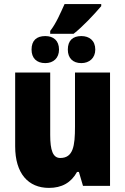

<svg xmlns="http://www.w3.org/2000/svg" viewBox="-20 -907 611 937"><path d="M225 -756V-742H339C382 -775 439 -836 474 -877V-887H295C275 -843 254 -793 225 -756ZM201 -599C241 -599 268 -624 268 -665C268 -709 241 -731 201 -731C158 -731 134 -709 134 -665C134 -624 158 -599 201 -599ZM377 -599C416 -599 445 -624 445 -665C445 -709 416 -731 377 -731C335 -731 311 -709 311 -665C311 -624 335 -599 377 -599ZM517 -553H346V-289C346 -194 337 -136 274 -136C238 -136 225 -174 225 -248V-553H54V-193C54 -60 118 10 219 10C281 10 327 -15 356 -68H365L385 0H517Z"/></svg>

Font: Noto Sans Condensed Black
Style: Regular
Weight: 900
Width: 3
Designer: Monotype Design Team
Foundry: Monotype Imaging Inc.
Version: Version 2.013